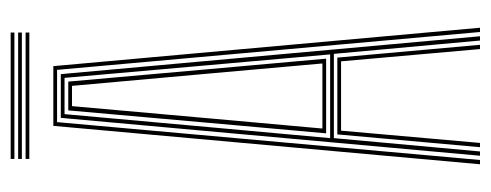

<svg xmlns="http://www.w3.org/2000/svg" viewBox="-300 -620 920 360"><g transform="rotate(-90 160.0 -440.0)"><path d="M32 0 104 -800H216L288 0H280L209 -793H111L40 0ZM64 0 88 -267.5H232L256 0H248L225 -260.5H95L72 0ZM48 0 119 -786H201L272 0H264L239 -274H81L56 0ZM81 -281H238L218 -506.8L194 -779H126L101.5 -506.8ZM90 -288.5 109.5 -506.8 133 -772H187L210.5 -506.8L230 -288.5ZM99 -295.5H221L202.2 -506.8L179 -765H141L118 -506.8ZM42 -873V-880H279V-873ZM42 -845V-852H279V-845ZM42 -859V-866H279V-859Z"/></g></svg>

Font: Big Shoulders Inline Text Thin Thin
Style: Regular
Weight: 250
Version: Version 2.002